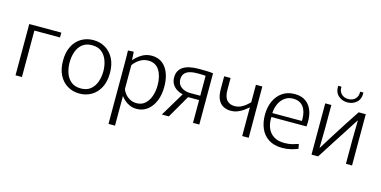

<svg xmlns="http://www.w3.org/2000/svg" viewBox="-86 -1188 3730 1881"><g transform="rotate(15 1779.0 -247.5)"><path d="M72 0V-520H397V-471H137V0Z M722 11Q654 11 600 -21Q546 -53 515 -113.5Q484 -174 484 -260Q484 -346 515 -406.5Q546 -467 600 -499Q654 -531 722 -531Q789 -531 843 -499Q897 -467 928.5 -406.5Q960 -346 960 -260Q960 -174 928.5 -113.5Q897 -53 843 -21Q789 11 722 11ZM722 -41Q782 -41 819.5 -71.5Q857 -102 875 -152Q893 -202 893 -260Q893 -318 875 -368Q857 -418 819.5 -448.5Q782 -479 722 -479Q661 -479 623.5 -448.5Q586 -418 568.5 -368Q551 -318 551 -260Q551 -202 568.5 -152Q586 -102 623.5 -71.5Q661 -41 722 -41Z M1075 -374Q1075 -413 1074.5 -450Q1074 -487 1073 -520L1131 -523L1136 -439H1137Q1167 -475 1212 -503Q1257 -531 1312 -531Q1406 -531 1457.5 -459.5Q1509 -388 1509 -267Q1509 -185 1482.5 -122.5Q1456 -60 1409.5 -24.5Q1363 11 1302 11Q1263 11 1232 -2.5Q1201 -16 1178.5 -36Q1156 -56 1142 -75H1141V224H1075ZM1287 -43Q1339 -43 1373.5 -74.5Q1408 -106 1425 -156.5Q1442 -207 1442 -265Q1442 -358 1405 -417Q1368 -476 1292 -476Q1245 -476 1204.5 -449.5Q1164 -423 1142 -389V-148Q1150 -123 1170 -99Q1190 -75 1219.5 -59Q1249 -43 1287 -43Z M1556 0 1701 -242V-244Q1669 -251 1641 -268.5Q1613 -286 1595.5 -314.5Q1578 -343 1578 -383Q1578 -526 1793 -526Q1838 -526 1871 -525Q1904 -524 1936 -520V0H1872V-231H1760L1627 0ZM1771 -275H1872V-477Q1856 -479 1836.5 -479.5Q1817 -480 1788 -480Q1712 -480 1676.5 -455Q1641 -430 1641 -382Q1641 -345 1659.5 -321.5Q1678 -298 1708 -286.5Q1738 -275 1771 -275Z M2371 0V-290H2370Q2352 -275 2326.5 -256Q2301 -237 2268 -223.5Q2235 -210 2196 -210Q2157 -210 2123.5 -226.5Q2090 -243 2069.5 -283Q2049 -323 2049 -394V-520H2114V-402Q2114 -328 2143 -296Q2172 -264 2220 -264Q2255 -264 2283.5 -277Q2312 -290 2334 -308.5Q2356 -327 2371 -342V-520H2436L2437 0Z M2779 11Q2695 11 2640 -24.5Q2585 -60 2558.5 -121Q2532 -182 2532 -259Q2532 -338 2560 -399Q2588 -460 2639.5 -495.5Q2691 -531 2763 -531Q2836 -531 2881.5 -495.5Q2927 -460 2945.5 -397.5Q2964 -335 2955 -254H2599Q2596 -193 2615 -145Q2634 -97 2677 -69Q2720 -41 2787 -41Q2832 -41 2869 -51Q2906 -61 2927 -69L2936 -22Q2910 -10 2867.5 0.5Q2825 11 2779 11ZM2760 -483Q2710 -483 2674.5 -456.5Q2639 -430 2619.5 -387Q2600 -344 2598 -294H2897Q2898 -299 2898 -303.5Q2898 -308 2898 -311Q2898 -392 2863 -437.5Q2828 -483 2760 -483Z M3074 0V-520H3136V-281L3133 -85H3135Q3186 -168 3229.5 -236.5Q3273 -305 3316.5 -373Q3360 -441 3413 -520H3485V0H3423V-248L3426 -440H3424Q3392 -390 3347.5 -321Q3303 -252 3250 -170Q3197 -88 3141 0ZM3280 -585Q3225 -585 3187 -619.5Q3149 -654 3152 -719H3185Q3183 -672 3210 -645.5Q3237 -619 3280 -619Q3323 -619 3350 -645.5Q3377 -672 3375 -719H3408Q3411 -654 3373 -619.5Q3335 -585 3280 -585Z"/></g></svg>

Font: Murecho Light
Style: Regular
Weight: 300
Designer: Neil Summerour
Foundry: Positype
Version: Version 1.010; ttfautohint (v1.8.3)